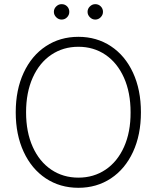

<svg xmlns="http://www.w3.org/2000/svg" viewBox="-20 -894 754 924"><path d="M357.4 9.8Q269 9.8 200.7 -35.4Q132.3 -80.6 94 -163.1Q55.7 -245.6 55.7 -353.5Q55.7 -461.9 94 -544.2Q132.3 -626.5 200.7 -671.6Q269 -716.8 357.4 -716.8Q445.3 -716.8 513.7 -671.6Q582 -626.5 620.1 -544.2Q658.2 -461.9 658.2 -353.5Q658.2 -245.1 620.1 -162.8Q582 -80.6 513.7 -35.4Q445.3 9.8 357.4 9.8ZM357.4 -668.9Q284.2 -668.9 227.1 -630.6Q169.9 -592.3 137.7 -520.8Q105.5 -449.2 105.5 -353.5Q105.5 -258.3 137.5 -187.3Q169.4 -116.2 226.6 -77.6Q283.7 -39.1 357.4 -39.1Q430.7 -39.1 487.8 -77.4Q544.9 -115.7 576.9 -187Q608.9 -258.3 608.4 -353.5Q608.4 -449.2 576.4 -520.5Q544.4 -591.8 487.5 -630.4Q430.7 -668.9 357.4 -668.9ZM239.3 -836.9Q239.3 -852.1 250.5 -863Q261.7 -874 276.4 -874Q292.5 -874 303 -863.3Q313.5 -852.5 313.5 -836.9Q313.5 -821.8 302.7 -810.8Q292 -799.8 276.4 -799.8Q261.7 -799.8 250.5 -811Q239.3 -822.3 239.3 -836.9ZM401.4 -836.9Q401.4 -852.1 412.6 -863Q423.8 -874 438.5 -874Q454.1 -874 464.8 -863.3Q475.6 -852.5 475.6 -836.9Q475.6 -822.3 464.6 -811Q453.6 -799.8 438.5 -799.8Q423.8 -799.8 412.6 -811Q401.4 -822.3 401.4 -836.9Z"/></svg>

Font: Pretendard JP ExtraLight
Style: Regular
Weight: 200
Designer: Base glyphs from Inter by Rasmus Andersson; Hangeul glyphs from Noto Sans CJK(Source Han Sans) by Jang Soo-young and Kan
Foundry: Kil Hyung-jin
Version: Version 1.309